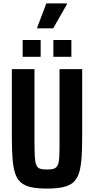

<svg xmlns="http://www.w3.org/2000/svg" viewBox="-20 -1091 548 1119"><path d="M254 8Q197 8 159.5 -0.5Q122 -9 100 -29Q78 -49 67 -84.5Q56 -120 52.5 -174Q49 -228 49 -304V-688H181V-263Q181 -209 183 -177Q185 -145 191.5 -129Q198 -113 213 -108Q228 -103 254 -103Q280 -103 294.5 -108Q309 -113 316.5 -129Q324 -145 325.5 -177Q327 -209 327 -263V-688H459V-304Q459 -228 455.5 -174Q452 -120 441 -84.5Q430 -49 408 -29Q386 -9 348.5 -0.5Q311 8 254 8ZM112 -760V-858H217V-760ZM291 -760V-858H396V-760ZM197 -926V-931L250 -1071H370V-1066L290 -926Z"/></svg>

Font: Saira Condensed
Style: Bold
Weight: 700
Width: 3
Designer: Hector Gatti with collaboration of the Omnibus-Type team
Foundry: Omnibus-Type
Version: Version 1.101